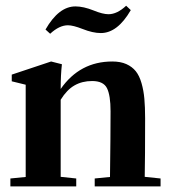

<svg xmlns="http://www.w3.org/2000/svg" viewBox="-20 -666 611 686"><path d="M340.3 -547.9Q311.5 -547.9 274.9 -562.5Q241.2 -575.7 222.7 -575.7Q191.9 -575.7 159.2 -545.4L142.6 -560.5Q189.9 -643.1 249.5 -643.1Q278.3 -643.1 314.9 -628.4Q347.2 -615.2 367.7 -615.2Q398.4 -615.2 430.7 -645.5L447.3 -629.9Q399.9 -547.9 340.3 -547.9ZM17.1 0V-28.3L71.8 -33.7V-363.3L22 -375.5V-399.4L162.6 -446.3L201.2 -436.5Q196.8 -397.9 196.8 -348.6V-348.1Q265.1 -446.3 381.3 -446.3Q410.6 -446.3 431.4 -437Q452.1 -427.7 465.1 -411.6Q478 -395.5 485.6 -369.1Q493.2 -342.8 495.8 -313.2Q498.5 -283.7 498.5 -242.7Q498.5 -101.6 497.1 -34.2L553.7 -28.3V0H318.4V-28.3L373 -33.7Q375 -186 375 -268.6Q375 -325.2 362.3 -350.8Q349.6 -376.5 309.1 -376.5Q273.4 -376.5 246.1 -360.8Q218.8 -345.2 196.8 -309.6V-34.2L252.4 -28.3V0Z"/></svg>

Font: Elstob
Style: Bold
Weight: 700
Designer: Peter S. Baker
Version: Version 1.015